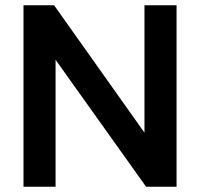

<svg xmlns="http://www.w3.org/2000/svg" viewBox="-20 -710 762 730"><path d="M651.3 -689.9H529.3V-205.6L185.7 -689.9H69.3V0H191.3V-482.7L535.4 0H651.3Z"/></svg>

Font: Saysettha
Style: Regular
Weight: 400
Designer: John M. Durdin
Foundry: Lao Script for Windows
Version: Version 2.201